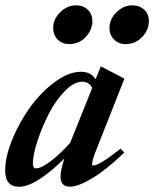

<svg xmlns="http://www.w3.org/2000/svg" viewBox="-24 -697 585 728"><path d="M452.1 -529.8Q425.8 -529.8 408.4 -547.1Q391.1 -564.5 391.1 -590.8Q391.1 -624.5 417.7 -650.6Q444.3 -676.8 477.5 -676.8Q505.4 -676.8 522.9 -660.2Q540.5 -643.6 540.5 -617.2Q540.5 -583.5 514.9 -556.6Q489.3 -529.8 452.1 -529.8ZM238.3 -529.8Q211.9 -529.8 194.8 -547.1Q177.7 -564.5 177.7 -590.8Q177.7 -624.5 204.3 -650.6Q231 -676.8 263.7 -676.8Q291.5 -676.8 308.8 -660.2Q326.2 -643.6 326.2 -617.2Q326.2 -583.5 300.8 -556.6Q275.4 -529.8 238.3 -529.8ZM48.3 11.2Q-4.4 11.2 -4.4 -50.8Q-4.4 -102.5 22.7 -168.5Q49.8 -234.4 90.6 -290.8Q131.3 -347.2 183.8 -386Q236.3 -424.8 282.7 -424.8Q321.8 -424.8 338.4 -396L358.4 -445.3L447.8 -398.9L344.2 -136.7Q325.2 -90.8 325.2 -73.7Q325.2 -69.3 328.6 -69.3Q353 -69.3 433.1 -133.3L447.3 -118.7Q380.4 -54.2 326.7 -21.7Q272.9 10.7 241.2 10.7Q205.6 10.7 205.6 -26.4Q205.6 -51.8 219.7 -95.7Q172.4 -47.9 126.7 -18.3Q81.1 11.2 48.3 11.2ZM100.6 -76.7Q100.6 -58.6 112.8 -58.6Q131.8 -58.6 168 -85.7Q204.1 -112.8 242.2 -155.8L325.7 -363.8Q313.5 -387.2 287.6 -387.2Q255.9 -387.2 220.9 -350.8Q186 -314.5 160.4 -264.2Q134.8 -213.9 117.7 -161.4Q100.6 -108.9 100.6 -76.7Z"/></svg>

Font: Elstob 18pt
Style: Bold Italic
Weight: 700
Italic angle: -20°
Designer: Peter S. Baker
Version: Version 1.015